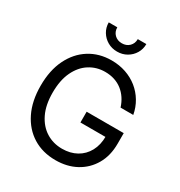

<svg xmlns="http://www.w3.org/2000/svg" viewBox="-215 -1092 1177 1252"><g transform="rotate(30 373.0 -466.0)"><path d="M385.3 9.8Q288.1 9.8 214.8 -35.6Q141.6 -81.1 100.6 -164.8Q59.6 -248.5 59.6 -363.3Q59.6 -479 100.6 -562.7Q141.6 -646.5 213.9 -691.9Q286.1 -737.3 379.4 -737.3Q437 -737.3 487.1 -720.2Q537.1 -703.1 576.7 -671.4Q616.2 -639.6 642.3 -595.9Q668.5 -552.2 678.2 -499.5H582.5Q571.3 -534.7 552.7 -562.5Q534.2 -590.3 508.5 -610.4Q482.9 -630.4 450.7 -640.9Q418.5 -651.4 379.9 -651.4Q315.9 -651.4 263.7 -618.4Q211.4 -585.4 180.7 -521.2Q149.9 -457 149.9 -363.3Q149.9 -270.5 180.9 -206.5Q211.9 -142.6 265.1 -109.4Q318.4 -76.2 385.3 -76.2Q446.8 -76.2 493.7 -102.3Q540.5 -128.4 566.7 -176.5Q592.8 -224.6 592.8 -290L620.6 -284.7H404.3V-365.7H683.6V-286.1Q683.6 -195.8 645 -129.4Q606.4 -63 539.3 -26.6Q472.2 9.8 385.3 9.8ZM379.4 -804.2Q339.8 -804.2 307.9 -822.5Q275.9 -840.8 256.8 -872.3Q237.8 -903.8 237.8 -942.4H302.2Q302.2 -909.2 324 -887.9Q345.7 -866.7 379.4 -866.7Q413.1 -866.7 434.8 -887.9Q456.5 -909.2 456.5 -942.4H521Q521 -903.8 502.2 -872.6Q483.4 -841.3 451.4 -822.8Q419.4 -804.2 379.4 -804.2Z"/></g></svg>

Font: Inter Variable
Style: Regular
Weight: 400
Designer: Rasmus Andersson
Foundry: rsms
Version: Version 4.001;git-9221beed3